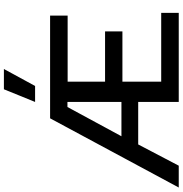

<svg xmlns="http://www.w3.org/2000/svg" viewBox="4 -941 937 985"><g transform="rotate(-90 472.5 -448.5)"><path d="M507 -897H611L524 -737H442ZM546 -90H899V0H442V-208H224L115 0H3L358 -660H885V-570H546V-378H804V-289H546ZM266 -294H442V-571H416Z"/></g></svg>

Font: Elaine Sans Medium
Style: Regular
Weight: 500
Designer: Wei Huang
Foundry: Wei Huang
Version: Version 2.001;PS 002.001;hotconv 1.0.88;makeotf.lib2.5.64775